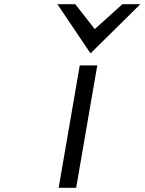

<svg xmlns="http://www.w3.org/2000/svg" viewBox="-20 -890 685 910"><path d="M409 -637 645 -870H560L429 -752L337 -870H252ZM441 -580H358L258 0H341Z"/></svg>

Font: Charger Monospace
Style: Regular
Weight: 400
Designer: Jasper
Foundry: Cannot Into Space Fonts
Version: Version 0.980